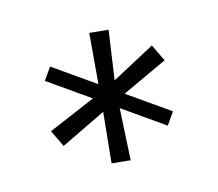

<svg xmlns="http://www.w3.org/2000/svg" viewBox="-73 -865 644 566"><g transform="rotate(20 248.5 -581.5)"><path d="M248 -630.9 315.9 -765.1 366.2 -736.8 289.1 -604H440.9V-559.1H290L373 -425.8L323.2 -397.9L248 -532.2L172.9 -397.9L123 -425.8L206.1 -559.1H55.2V-604H207L129.9 -736.8L180.2 -765.1Z"/></g></svg>

Font: Dhyana
Style: Regular
Weight: 400
Foundry: Vernon Adams
Version: Version 1.002; ttfautohint (v0.8.51-6076)